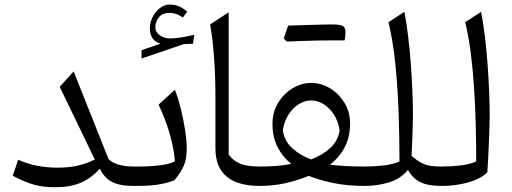

<svg xmlns="http://www.w3.org/2000/svg" viewBox="-20 -795 2189 821"><path d="M385.4 -113Q350.3 -95 311.7 -86.6Q273.2 -78.1 225.9 -78.1Q179.7 -78.1 138.8 -86.2Q97.9 -94.3 57.7 -112L34.6 -43.5Q86.6 -15.8 126.1 -5.1Q165.5 5.6 214.4 5.6Q279.6 5.6 324.4 -13.3Q369.2 -32.2 407 -73.7Q420 -47.4 438.5 -30.9Q457 -14.5 484.8 -7.2Q512.6 0 552 0H552.5V-82.9H552Q475.9 -82.9 444 -114.9L294.9 -489.8L235.4 -423.6Z M644.3 -678.4Q644.3 -703.2 659.9 -721.6Q675.5 -740 705 -740Q718 -740 731.7 -735.7Q745.5 -731.4 762.2 -720.2L780.5 -745.2Q757.3 -764.1 741.1 -769.7Q725 -775.4 704.9 -775.4Q688.8 -775.4 673.6 -766.9Q658.5 -758.5 646.5 -743.7Q634.6 -728.9 627.7 -710.6Q620.8 -692.2 620.8 -672Q620.8 -648.6 632.1 -631.8Q643.4 -615 666.3 -608.3L585.4 -580.3V-544.7L765.8 -606.4L805 -607.9L811.1 -646.3Q780 -639 753.4 -634.8Q726.8 -630.6 708.2 -630.6Q682.8 -630.6 663.5 -644Q644.3 -657.5 644.3 -678.4ZM552.2 0H564.6Q615.3 0 651.6 -5.1Q688 -10.3 725.2 -23.7Q754.9 -59.1 766.7 -88.3Q778.5 -117.4 778.5 -161.7Q778.5 -193.9 771.4 -239.5Q764.4 -285.2 752.8 -331.4Q741.2 -377.7 727.8 -411.3L658.2 -347.5Q691.6 -275.6 707.9 -215.1Q724.3 -154.6 727.9 -105.1Q705.5 -93 662.2 -88Q619 -82.9 571 -82.9H552.2Q544.4 -82.9 540.5 -75.3Q536.6 -67.6 536.6 -51V-31.9Q536.6 -15.3 540.5 -7.6Q544.4 0 552.2 0Z M957.8 -742.5 878.5 -690.6Q889.7 -626.7 895.5 -548Q901.2 -469.2 901.2 -376.2V-161.3Q901.2 -118.7 913.9 -88.3Q926.6 -57.9 951.1 -38.3Q975.5 -18.7 1010.6 -9.4Q1045.7 0 1090.4 0H1090.8V-82.9H1090.4Q1032.2 -82.9 1002.3 -97.2Q972.4 -111.5 957.8 -134.9Z M1310.6 -365.5Q1338.4 -365.5 1364.2 -349.2Q1390 -332.9 1408.3 -304.3Q1426.7 -275.6 1432.4 -238.2Q1425.6 -192.5 1392.2 -162.1Q1358.7 -131.6 1310.3 -113.3Q1262 -131.6 1228.9 -162Q1195.8 -192.5 1189.4 -238.2Q1195 -275.6 1213.2 -304.3Q1231.4 -333 1257.2 -349.2Q1282.9 -365.5 1310.6 -365.5ZM1310.7 -440.5Q1269.5 -440.5 1231.5 -417.7Q1193.5 -394.9 1169.3 -355.2Q1145.1 -315.5 1145.1 -264.9Q1145.1 -209.4 1166.4 -167Q1187.8 -124.6 1225.1 -94.3Q1194.1 -87.7 1159.2 -85.3Q1124.3 -82.9 1090.8 -82.9Q1083 -82.9 1079.1 -75.3Q1075.2 -67.6 1075.2 -51V-31.9Q1075.2 -15.3 1079.1 -7.6Q1083 0 1090.8 0Q1148.3 0 1199.5 -11.5Q1250.8 -23 1300 -43Q1349.9 -23.5 1408.7 -11.7Q1467.5 0 1539.3 0H1539.8V-82.9H1539.3Q1497 -82.9 1459.9 -84.9Q1422.9 -86.8 1390.4 -90.8Q1431 -121.6 1453.9 -165.4Q1476.9 -209.2 1476.9 -267Q1476.9 -316.6 1452.6 -355.9Q1428.3 -395.2 1390.5 -417.9Q1352.6 -440.5 1310.7 -440.5ZM1403 -622.3Q1418.6 -622.3 1428.4 -622.3Q1438.3 -622.3 1444.1 -622.3Q1450 -622.3 1453.4 -622.2Q1455.5 -631.2 1456.4 -641.2Q1457.3 -651.2 1457.3 -658.4Q1457.3 -677.5 1445.7 -684Q1434.2 -690.4 1398.9 -690.4Q1364.5 -681 1330 -670.9Q1295.6 -660.7 1261.4 -650.6Q1227.2 -640.5 1193.3 -630.1Q1196.8 -626.9 1200 -623.6Q1203.2 -620.4 1206.5 -617.3Q1237.5 -618.6 1271.1 -619.8Q1304.6 -621.1 1338.1 -621.7Q1371.7 -622.3 1403 -622.3ZM1206.5 -617.3Q1238.8 -629.1 1270.9 -641Q1302.9 -652.9 1335 -665.5Q1367.1 -678 1398.9 -690.4Q1389.3 -690.4 1369.3 -690.1Q1349.3 -689.7 1323.1 -688.9Q1296.9 -688 1268 -687.3Q1239.1 -686.6 1212 -685.5Q1207.2 -671.9 1202.7 -658.3Q1198.1 -644.7 1193.3 -630.1Q1196.8 -626.9 1200 -623.6Q1203.2 -620.4 1206.5 -617.3Z M1709.2 -744.3 1641.2 -700.2Q1660.5 -619.9 1670.7 -519.2Q1680.9 -418.6 1684.5 -311.5Q1688.2 -204.5 1688.2 -104.9Q1661.3 -92.2 1621.1 -87.5Q1581 -82.9 1540 -82.9Q1532.2 -82.9 1528.3 -75.3Q1524.4 -67.6 1524.4 -51V-31.9Q1524.4 -15.3 1528.3 -7.6Q1532.2 0 1540 0Q1591.8 0 1641.8 -14.6Q1691.9 -29.2 1724.6 -68.6Q1744 -32.9 1776.9 -16.4Q1809.9 0 1867.5 0H1868V-82.9H1867.5Q1844.3 -82.9 1824.8 -85.2Q1805.3 -87.5 1785.2 -97.1Q1765.1 -106.7 1739.9 -128.5Q1741.7 -163.8 1742.8 -198Q1744 -232.2 1744.9 -258.7Q1745.8 -285.3 1745.8 -297Q1745.8 -346.6 1743.4 -404.8Q1741.1 -462.9 1736.6 -523.1Q1732 -583.3 1725.2 -640.2Q1718.3 -697.1 1709.2 -744.3Z M2037.3 -744.3 1969.3 -700.2Q1983.8 -640.3 1993 -568.1Q2002.3 -495.9 2007.3 -417.3Q2012.3 -338.7 2014.3 -259.2Q2016.3 -179.7 2016.3 -104.9Q1989.5 -92.2 1949.3 -87.5Q1909.1 -82.9 1868.2 -82.9Q1860.4 -82.9 1856.5 -75.3Q1852.6 -67.6 1852.6 -51V-31.9Q1852.6 -15.3 1856.5 -7.6Q1860.4 0 1868.2 0Q1905.6 0 1943.1 -6.3Q1980.5 -12.7 2012.6 -25.5Q2044.6 -38.4 2063.9 -58.3Q2065.9 -86.3 2067.7 -122.4Q2069.5 -158.4 2070.9 -194.4Q2072.4 -230.4 2073.1 -258Q2073.9 -285.7 2073.9 -297Q2073.9 -346.6 2071.6 -404.5Q2069.2 -462.5 2064.7 -522.9Q2060.2 -583.3 2053.3 -640.2Q2046.4 -697.1 2037.3 -744.3Z"/></svg>

Font: Pinar-VF-FD
Style: Regular
Weight: 300
Designer: Amin Abedi
Version: Version 3.0